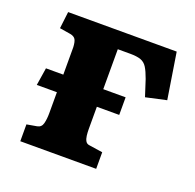

<svg xmlns="http://www.w3.org/2000/svg" viewBox="-98 -617 730 718"><g transform="rotate(20 267.5 -257.5)"><path d="M53 0V-67L93 -74Q110 -77 114.5 -94.5Q119 -112 119 -135V-219H39L50 -289H119V-398Q118 -419 112.5 -428.5Q107 -438 91 -441L48 -448L56 -515H488L517 -332L435 -314L414 -379Q404 -407 394.5 -422Q385 -437 369.5 -442.5Q354 -448 327 -448H278V-289H367V-219H278V-131Q278 -117 279.5 -104.5Q281 -92 286 -83.5Q291 -75 302 -74L355 -66V0Z"/></g></svg>

Font: Literata 18pt
Style: Bold
Weight: 700
Designer: Latin by Veronika Burian and Jose Scaglione. Greek by Irene Vlachou. Cyrillic by Vera Evstafieva.
Foundry: TypeTogether
Version: Version 3.103;gftools[0.9.29]